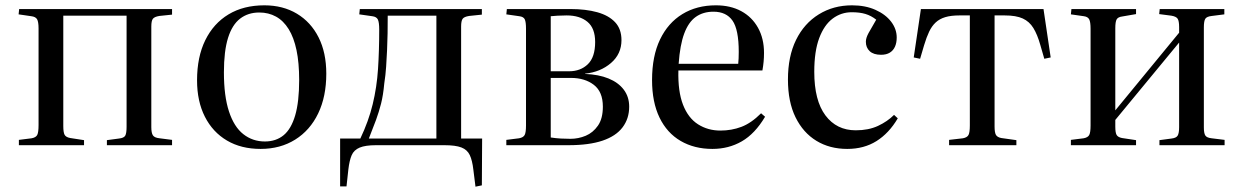

<svg xmlns="http://www.w3.org/2000/svg" viewBox="-20 -546 4670 722"><path d="M51 0V-20L99 -26Q115 -29 120 -38.5Q125 -48 125 -76V-439Q125 -464 119.5 -473.5Q114 -483 98 -485L50 -492L52 -512H627V-491L579 -486Q561 -483 555 -475.5Q549 -468 549 -446V-68Q549 -46 555 -37Q561 -28 580 -26L627 -20V0H382V-19L427 -25Q446 -27 451 -36Q456 -45 456 -69V-487H218V-72Q218 -48 223 -39Q228 -30 244 -27L296 -19V0Z M960 14Q887 14 833.5 -17.5Q780 -49 750.5 -107Q721 -165 721 -244Q721 -332 752 -395Q783 -458 839.5 -492Q896 -526 974 -526Q1044 -526 1096.5 -494.5Q1149 -463 1178 -405.5Q1207 -348 1207 -269Q1207 -183 1176.5 -119.5Q1146 -56 1090 -21Q1034 14 960 14ZM976 -14Q1018 -14 1046.5 -37.5Q1075 -61 1090 -112Q1105 -163 1105 -245Q1105 -310 1095 -357.5Q1085 -405 1065.5 -436.5Q1046 -468 1018 -483.5Q990 -499 955 -499Q913 -499 883 -476Q853 -453 837.5 -403.5Q822 -354 822 -274Q822 -185 841 -127Q860 -69 895 -41.5Q930 -14 976 -14Z M1768 156 1760 92Q1756 57 1746.5 37Q1737 17 1715 8.5Q1693 0 1651 0H1394Q1354 0 1332.5 9Q1311 18 1302.5 37.5Q1294 57 1290 91L1283 155H1259V-25H1335Q1366 -90 1381.5 -154Q1397 -218 1401.5 -286.5Q1406 -355 1406 -435Q1406 -462 1401 -472.5Q1396 -483 1380 -485L1331 -492L1333 -512H1792V-491L1744 -486Q1725 -483 1719.5 -475Q1714 -467 1714 -446V-25H1793L1792 151ZM1367 -25H1621V-487H1438Q1438 -453 1437.5 -420.5Q1437 -388 1435.5 -357Q1434 -326 1432 -295Q1430 -264 1425 -232Q1421 -188 1413 -156.5Q1405 -125 1394 -95Q1383 -65 1367 -25Z M1884 0V-20L1932 -26Q1948 -29 1953 -38.5Q1958 -48 1958 -74V-438Q1958 -463 1953.5 -473Q1949 -483 1933 -485L1884 -492L1886 -512H2125Q2183 -512 2226 -500Q2269 -488 2293 -462.5Q2317 -437 2317 -395Q2317 -343 2277.5 -309Q2238 -275 2180 -269V-268Q2231 -266 2268 -251Q2305 -236 2325.5 -209Q2346 -182 2346 -145Q2346 -100 2321 -67Q2296 -34 2245.5 -17Q2195 0 2118 0ZM2125 -24Q2155 -24 2182.5 -35.5Q2210 -47 2228.5 -73.5Q2247 -100 2247 -145Q2247 -201 2213 -227Q2179 -253 2127 -253H2051V-29Q2071 -26 2089 -25Q2107 -24 2125 -24ZM2051 -278H2120Q2163 -278 2190.5 -304.5Q2218 -331 2218 -388Q2218 -440 2189 -464Q2160 -488 2111 -488Q2092 -488 2076.5 -487Q2061 -486 2051 -485Z M2659 14Q2591 14 2539.5 -16Q2488 -46 2460 -104Q2432 -162 2432 -245Q2432 -335 2462 -397.5Q2492 -460 2546 -493Q2600 -526 2672 -526Q2727 -526 2767.5 -504Q2808 -482 2830.5 -441.5Q2853 -401 2853 -347Q2853 -330 2851.5 -314Q2850 -298 2847 -281H2531Q2529 -202 2548.5 -152Q2568 -102 2605 -78.5Q2642 -55 2689 -55Q2731 -55 2768 -69Q2805 -83 2842 -120L2857 -107Q2819 -43 2769.5 -14.5Q2720 14 2659 14ZM2532 -306H2756Q2757 -315 2757.5 -326.5Q2758 -338 2758 -351Q2758 -435 2734.5 -468.5Q2711 -502 2663 -502Q2624 -502 2596.5 -482.5Q2569 -463 2553 -420Q2537 -377 2532 -306Z M3166 14Q3100 14 3050 -16.5Q3000 -47 2971.5 -105Q2943 -163 2943 -247Q2943 -334 2973.5 -396Q3004 -458 3059 -492Q3114 -526 3184 -526Q3234 -526 3272 -509Q3310 -492 3331 -464.5Q3352 -437 3352 -405Q3352 -385 3345.5 -370.5Q3339 -356 3326 -348Q3313 -340 3293 -340Q3265 -340 3250.5 -353.5Q3236 -367 3236 -389Q3236 -403 3246 -421.5Q3256 -440 3275 -472Q3256 -487 3234.5 -493.5Q3213 -500 3183 -500Q3143 -500 3111 -476Q3079 -452 3060.5 -402.5Q3042 -353 3042 -276Q3042 -168 3084 -112Q3126 -56 3198 -56Q3246 -56 3281.5 -72.5Q3317 -89 3342 -114L3356 -101Q3323 -45 3276 -15.5Q3229 14 3166 14Z M3549 0V-20L3601 -26Q3617 -29 3622 -38.5Q3627 -48 3627 -74V-488H3588Q3556 -488 3534.5 -481.5Q3513 -475 3498.5 -461.5Q3484 -448 3474 -427Q3464 -406 3455 -376L3440 -325L3416 -330L3443 -512H3904L3931 -330L3907 -325L3892 -377Q3881 -416 3866 -440.5Q3851 -465 3826 -476.5Q3801 -488 3758 -488H3720V-70Q3720 -48 3725 -39Q3730 -30 3745 -27L3802 -19V0Z M4007 0V-20L4055 -26Q4071 -29 4076 -38.5Q4081 -48 4081 -74V-438Q4081 -463 4076 -473Q4071 -483 4056 -485L4007 -492L4009 -512H4252V-493L4200 -484Q4184 -482 4179 -473Q4174 -464 4174 -440V-131L4414 -423V-444Q4414 -467 4408.5 -475.5Q4403 -484 4385 -487L4339 -493L4341 -512H4584V-492L4537 -486Q4518 -484 4512.5 -475.5Q4507 -467 4507 -443V-67Q4507 -45 4512.5 -36.5Q4518 -28 4536 -26L4585 -20V0H4340V-19L4385 -25Q4403 -27 4408.5 -36Q4414 -45 4414 -68V-386L4174 -95V-70Q4174 -47 4179 -38.5Q4184 -30 4199 -27L4252 -19V0Z"/></svg>

Font: Literata 60pt
Style: Regular
Weight: 400
Designer: Latin by Veronika Burian and Jose Scaglione. Greek by Irene Vlachou. Cyrillic by Vera Evstafieva.
Foundry: TypeTogether
Version: Version 3.002